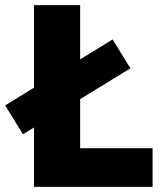

<svg xmlns="http://www.w3.org/2000/svg" viewBox="-64 -725 643 745"><path d="M68 0V-705H247V-150H528V0ZM25 -204 -44 -316 373 -572 442 -460Z"/></svg>

Font: Nunito Sans 10pt SemiCondensed Black
Style: Regular
Weight: 900
Width: 4
Designer: Vernon Adams
Foundry: Vernon Adams
Version: Version 3.101;gftools[0.9.27]